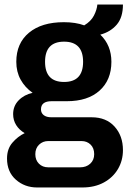

<svg xmlns="http://www.w3.org/2000/svg" viewBox="-20 -637 572 848"><path d="M144 191Q89 191 50 156.5Q11 122 11 63Q11 21 34.5 -6.5Q58 -34 89 -49Q65 -63 51.5 -84.5Q38 -106 38 -133Q38 -169 62.5 -194Q87 -219 124 -227Q90 -251 71 -285.5Q52 -320 52 -364Q52 -446 108 -492.5Q164 -539 262 -539Q314 -539 352 -525Q382 -543 395 -568.5Q408 -594 410 -617H523Q523 -560 495.5 -528Q468 -496 423 -484Q472 -437 472 -364Q472 -284 420 -237Q368 -190 275 -190H208Q161 -190 161 -154Q161 -138 173 -128.5Q185 -119 207 -119H385Q449 -119 486 -78Q523 -37 523 26Q523 72 501 109.5Q479 147 438.5 169Q398 191 344 191ZM263 -275Q347 -275 347 -364Q347 -453 263 -453Q179 -453 179 -364Q179 -275 263 -275ZM193 102H334Q361 102 378.5 86Q396 70 396 44Q396 17 380 1.5Q364 -14 340 -14H193Q169 -14 152.5 2Q136 18 136 44Q136 70 152 86Q168 102 193 102Z"/></svg>

Font: Archivo SemiCondensed
Style: Bold
Weight: 680
Width: 4
Designer: Hector Gatti
Foundry: Omnibus-Type
Version: Version 2.001; ttfautohint (v1.8.3)